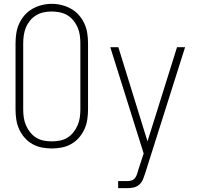

<svg xmlns="http://www.w3.org/2000/svg" viewBox="-20 -766 1040 1001"><path d="M250 8Q224 8 198 3Q172 -2 149 -15Q126 -28 108.5 -48Q91 -68 80 -92Q69 -116 65 -142.5Q61 -169 61 -195V-540Q61 -566 65 -592.5Q69 -619 80 -643Q91 -667 108.5 -687Q126 -707 149 -720Q172 -733 198 -739.5Q224 -746 250 -746Q276 -746 302 -739.5Q328 -733 351 -720Q374 -707 391.5 -687Q409 -667 420 -643Q431 -619 435 -592.5Q439 -566 439 -540V-195Q439 -169 435 -142.5Q431 -116 420 -92Q409 -68 391.5 -48Q374 -28 351 -15Q328 -2 302 3Q276 8 250 8ZM250 -29Q271 -29 292 -33Q313 -37 331 -48Q349 -59 362.5 -76Q376 -93 384.5 -112.5Q393 -132 396 -153Q399 -174 399 -195V-540Q399 -561 396 -582.5Q393 -604 384.5 -623.5Q376 -643 362.5 -659.5Q349 -676 330.5 -687Q312 -698 290.5 -702Q269 -706 248 -706Q227 -706 206.5 -701.5Q186 -697 168 -686Q150 -675 136.5 -658.5Q123 -642 115 -622.5Q107 -603 104 -582Q101 -561 101 -540V-195Q101 -174 104 -153Q107 -132 115.5 -112.5Q124 -93 137.5 -76Q151 -59 169 -48Q187 -37 208 -33Q229 -29 250 -29ZM596 215V178H643Q653 178 663.5 175.5Q674 173 681 165.5Q688 158 692 148Q696 138 699 128Q699 128 699 127.5Q699 127 699 127Q699 127 699 126.5Q699 126 699 126L729 34L555 -520H597L749 -29L903 -520H945L737 137Q737 137 737 137Q737 137 737 137Q737 137 737 137Q737 137 737 137Q732 153 725.5 169Q719 185 706 196.5Q693 208 676.5 211.5Q660 215 643 215Z"/></svg>

Font: Zed Sans Extralight
Style: Regular
Weight: 200
Designer: Belleve Invis
Foundry: Belleve Invis
Version: Version 1.0.0; ttfautohint (v1.8.4)